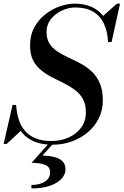

<svg xmlns="http://www.w3.org/2000/svg" viewBox="-49 -780 679 1054"><path d="M239.5 14.5Q181 14.5 140.2 -2.5Q99.5 -19.5 74 -49.5Q48.5 -79.5 35.8 -119.2Q23 -159 20 -204H39.5Q42 -163.5 52.8 -127.5Q63.5 -91.5 86 -64.2Q108.5 -37 144.5 -21.5Q180.5 -6 233 -6Q285.5 -6 328.5 -25.5Q371.5 -45 397 -80.2Q422.5 -115.5 422.5 -163.5Q422.5 -207.5 405.8 -237Q389 -266.5 361.8 -286.8Q334.5 -307 301.8 -323Q269 -339 236.5 -355.8Q204 -372.5 176.5 -394.8Q149 -417 132.5 -449.2Q116 -481.5 116 -529.5Q116 -587 139.5 -630Q163 -673 200.5 -702Q238 -731 280.2 -745.5Q322.5 -760 360 -760Q424 -760 468.5 -734.5Q513 -709 537 -661.8Q561 -614.5 563.5 -549H544Q541.5 -608.5 521 -651Q500.5 -693.5 461.8 -716.2Q423 -739 365.5 -739Q327.5 -739 290.8 -722Q254 -705 230.2 -675Q206.5 -645 206.5 -604.5Q206.5 -565.5 223.2 -540Q240 -514.5 267.5 -496.5Q295 -478.5 328 -463.5Q361 -448.5 394 -430.8Q427 -413 454.5 -387.5Q482 -362 498.8 -323.5Q515.5 -285 515.5 -228Q515.5 -176 493.8 -131.5Q472 -87 433.5 -54.2Q395 -21.5 345.2 -3.5Q295.5 14.5 239.5 14.5ZM-29 10 20 -204H39.5L42 -146.5Q48.5 -123.5 55.5 -104.5Q62.5 -85.5 71.5 -68L-12 10ZM544 -549 547 -595Q541.5 -619.5 533.8 -641.8Q526 -664 512.5 -688.5L593 -760H610L563.5 -549ZM123.5 254.5V235.5Q166.5 235.5 196.2 217.5Q226 199.5 226 166.5Q226 135.5 198.2 124.8Q170.5 114 124 114L230.5 -5.5H255.5L184 74Q223 75 251 82.5Q279 90 294.8 106.2Q310.5 122.5 310.5 149.5Q310.5 178.5 287.5 202.5Q264.5 226.5 222.8 240.5Q181 254.5 123.5 254.5Z"/></svg>

Font: Bodoni Moda 11pt Medium
Style: Italic
Weight: 500
Italic angle: -13°
Designer: Owen Earl
Foundry: indestructible type
Version: Version 2.004